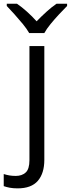

<svg xmlns="http://www.w3.org/2000/svg" viewBox="-75 -786 385 1046"><path d="M21 240.2Q-3.9 240.2 -22.5 236.6Q-41 232.9 -54.7 228V162.1Q-39.6 167 -23.9 169.7Q-8.3 172.4 11.2 172.4Q44.4 172.4 64.9 153.8Q85.4 135.3 85.4 86.4V-535.2H166.5V84.5Q166.5 158.2 131.1 199.2Q95.7 240.2 21 240.2ZM84 -606Q71.3 -628.4 49.3 -655.3Q27.3 -682.1 3.7 -708.3Q-20 -734.4 -38.1 -753.4V-765.6H17.6Q43.9 -747.6 72 -722.4Q100.1 -697.3 124.5 -669.9Q150.9 -697.3 178.7 -722.4Q206.5 -747.6 232.9 -765.6H290.5V-753.4Q271.5 -734.4 247.1 -708.3Q222.7 -682.1 200.7 -655.3Q178.7 -628.4 166.5 -606Z"/></svg>

Font: Open Sans
Style: Regular
Weight: 400
Designer: Monotype Design Team
Foundry: Monotype Imaging Inc.
Version: Version 3.000; ttfautohint (v1.8.4)